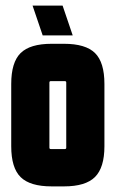

<svg xmlns="http://www.w3.org/2000/svg" viewBox="-20 -656 412 684"><path d="M132 -530 96 -636H203L239 -530ZM216 -362Q216 -367 211 -367H161Q156 -367 156 -362V-130Q156 -125 161 -125H211Q216 -125 216 -130ZM20 -135V-357Q20 -434 53.5 -467Q87 -500 164 -500H208Q285 -500 318.5 -467Q352 -434 352 -357V-135Q352 -59 318.5 -25.5Q285 8 208 8H164Q87 8 53.5 -25Q20 -58 20 -135Z"/></svg>

Font: Karantina
Style: Bold
Weight: 700
Designer: Rony Koch
Foundry: Rony Koch
Version: Version 1.000; ttfautohint (v1.8.3)